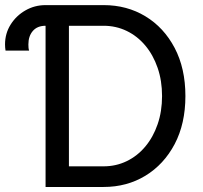

<svg xmlns="http://www.w3.org/2000/svg" viewBox="-20 -743 806 763"><path d="M95.7 -542Q93.8 -547.4 93.3 -553.7Q92.8 -560.1 92.8 -566.4Q92.8 -599.6 110.6 -620.1Q128.4 -640.6 161.1 -640.6Q173.3 -640.6 182.6 -637.7V-721.2Q177.7 -722.2 172.1 -722.4Q166.5 -722.7 161.1 -722.7Q117.7 -722.7 81.1 -701.7Q44.4 -680.7 22.2 -645.3Q0 -609.9 0 -566.4Q0 -560.1 0.5 -554Q1 -547.9 2 -542ZM253.9 -640.6H391.6Q440.9 -640.6 483.4 -620.1Q525.9 -599.6 557.4 -562Q588.9 -524.4 606.4 -473.4Q624 -422.4 624 -361.3Q624 -300.3 606.4 -249.3Q588.9 -198.2 557.4 -160.6Q525.9 -123 483.4 -102.5Q440.9 -82 391.6 -82H253.9ZM391.6 0Q484.4 0 557.9 -44.7Q631.3 -89.4 674.1 -170.4Q716.8 -251.5 716.8 -361.3Q716.8 -471.2 674.1 -552.5Q631.3 -633.8 557.9 -678.2Q484.4 -722.7 391.6 -722.7H161.1V0H253.9Z"/></svg>

Font: Giphurs
Style: Regular
Weight: 400
Version: Version 2.010